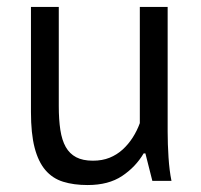

<svg xmlns="http://www.w3.org/2000/svg" viewBox="-20 -520 579 552"><path d="M149 -500V-215Q149 -176 153.5 -146.5Q158 -117 169 -97.5Q180 -78 199 -68Q218 -58 247 -58Q274 -58 295 -66.5Q316 -75 332.5 -90Q349 -105 361.5 -124.5Q374 -144 382 -166V-500H462V-142Q462 -106 464.5 -67.5Q467 -29 473 0H418L398 -79H393Q370 -40 331 -14Q292 12 232 12Q192 12 161.5 2.5Q131 -7 110.5 -31Q90 -55 79.5 -95.5Q69 -136 69 -198V-500Z"/></svg>

Font: PT Sans
Style: Regular
Weight: 400
Version: Version 2.003W OFL; ttfautohint (v1.6)